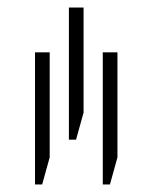

<svg xmlns="http://www.w3.org/2000/svg" viewBox="-20 -725 400 510"><path d="M163 -354V-705H202V-426L182 -354ZM73 -235V-586H112V-307L92 -235ZM253 -235V-586H292V-307L272 -235Z"/></svg>

Font: Noto Sans Hebrew SemiCondensed ExtraLight
Style: Regular
Weight: 200
Width: 4
Designer: Monotype Design Team
Foundry: Monotype Imaging Inc.
Version: Version 2.004; ttfautohint (v1.8.4.7-5d5b)